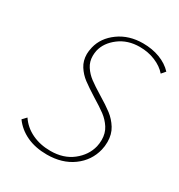

<svg xmlns="http://www.w3.org/2000/svg" viewBox="-161 -773 832 890"><g transform="rotate(30 255.5 -328.0)"><path d="M405 -179Q405 -215 387.5 -242Q370 -269 344.5 -288Q319 -307 276 -333Q233 -360 207 -379.5Q181 -399 163.5 -426.5Q146 -454 146 -490Q146 -505 151 -527Q165 -585 219 -624Q273 -663 348 -663Q397 -663 438 -647.5Q479 -632 506 -603L488 -582Q465 -609 426.5 -625Q388 -641 343 -641Q279 -641 233.5 -606.5Q188 -572 177 -525Q174 -510 174 -496Q174 -465 190 -440.5Q206 -416 230 -398Q254 -380 295 -355Q340 -328 367.5 -307Q395 -286 414 -255.5Q433 -225 433 -184Q433 -161 428 -141Q412 -75 356 -34Q300 7 218 7Q157 7 110.5 -14.5Q64 -36 35 -76L55 -97Q81 -58 125 -37Q169 -16 224 -16Q294 -16 341 -53Q388 -90 401 -143Q405 -160 405 -179Z"/></g></svg>

Font: Ysabeau Infant Extralight
Style: Italic
Weight: 200
Italic angle: -12°
Designer: Christian Thalmann (Catharsis Fonts)
Version: Version 0.003